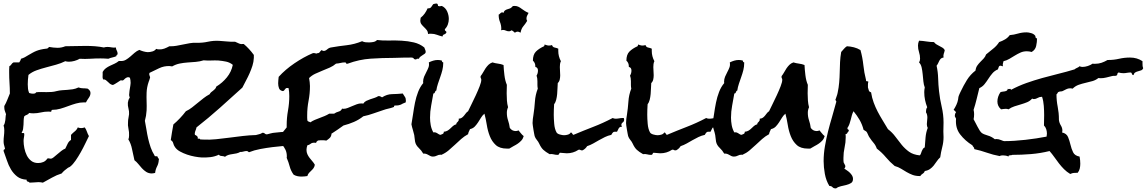

<svg xmlns="http://www.w3.org/2000/svg" viewBox="-30 -923 6444 1079"><path d="M630.9 -621.1V-617.2Q624 -615.2 624 -607.4Q613.3 -602.5 601.6 -600.1Q589.8 -597.7 579.1 -592.8Q568.4 -593.8 557.1 -594.2Q545.9 -594.7 535.2 -594.7Q505.9 -594.7 476.6 -592.8Q447.3 -590.8 418 -592.8Q404.3 -585 388.2 -580.6Q372.1 -576.2 357.4 -576.2Q345.7 -576.2 336.9 -579.1Q313.5 -567.4 285.6 -559.6Q257.8 -551.8 229.5 -544.4Q201.2 -537.1 175.3 -527.8Q149.4 -518.6 129.9 -502Q127.9 -488.3 127 -475.1Q126 -461.9 126 -449.2Q126 -435.5 127.4 -423.8Q128.9 -412.1 133.8 -400.4Q138.7 -398.4 145 -397.5Q151.4 -396.5 156.2 -396.5Q161.1 -396.5 166 -397.9Q170.9 -399.4 172.9 -404.3Q187.5 -406.2 202.1 -405.8Q216.8 -405.3 231.4 -405.3Q246.1 -405.3 260.3 -406.2Q274.4 -407.2 288.1 -411.1Q303.7 -415 318.8 -416Q334 -417 348.6 -418Q363.3 -418.9 378.9 -421.4Q394.5 -423.8 411.1 -431.6Q423.8 -426.8 437 -426.8Q450.2 -426.8 462.9 -424.8Q469.7 -419.9 474.1 -414.1Q478.5 -408.2 478.5 -400.4Q478.5 -386.7 468.8 -373Q459 -359.4 453.1 -347.7H442.4Q418.9 -347.7 397 -341.3Q375 -335 353 -326.7Q331.1 -318.4 309.1 -312Q287.1 -305.7 263.7 -305.7Q259.8 -305.7 259.3 -301.3Q258.8 -296.9 256.8 -294.9Q252 -295.9 242.2 -295.9Q219.7 -295.9 199.2 -291Q178.7 -286.1 157.2 -286.1Q151.4 -286.1 145.5 -286.6Q139.6 -287.1 133.8 -288.1Q128.9 -280.3 121.1 -277.8Q113.3 -275.4 106.4 -269.5Q103.5 -260.7 103 -248Q102.5 -235.4 102.1 -222.2Q101.6 -209 99.6 -197.3Q97.7 -185.5 91.8 -178.7Q92.8 -173.8 99.6 -175.3Q106.4 -176.8 106.4 -168.9Q106.4 -160.2 104.5 -150.4Q102.5 -140.6 102.5 -130.9Q102.5 -112.3 106.9 -90.3Q111.3 -68.4 120.6 -49.8Q129.9 -31.2 145.5 -19Q161.1 -6.8 184.6 -6.8Q200.2 -6.8 213.9 -12.7Q227.5 -18.6 236.3 -32.2L241.2 -33.2Q245.1 -33.2 248.5 -32.2Q252 -31.2 255.9 -31.2Q261.7 -31.2 271 -38.6Q280.3 -45.9 291.5 -55.7Q302.7 -65.4 314.5 -74.7Q326.2 -84 336.9 -87.9Q343.8 -101.6 350.1 -115.2Q356.4 -128.9 369.1 -136.7V-165Q378.9 -175.8 390.1 -184.6Q401.4 -193.4 407.2 -207Q412.1 -205.1 416.5 -204.1Q420.9 -203.1 425.8 -203.1Q430.7 -203.1 436 -204.1Q441.4 -205.1 446.3 -207Q454.1 -196.3 458.5 -183.1Q462.9 -169.9 469.7 -158.2Q460.9 -140.6 449.2 -116.2Q437.5 -91.8 423.8 -67.4Q410.2 -43 395 -21Q379.9 1 365.2 12.7Q362.3 15.6 352.5 19.5Q341.8 27.3 333 34.7Q324.2 42 316.4 51.8Q288.1 60.5 262.2 75.2Q236.3 89.8 210.9 103.5Q199.2 100.6 185.5 100.6Q173.8 100.6 162.1 102.1Q150.4 103.5 136.7 103.5Q132.8 98.6 125.5 97.2Q118.2 95.7 120.1 86.9Q86.9 85 66.4 68.8Q45.9 52.7 31.7 29.3Q17.6 5.9 8.8 -21.5Q0 -48.8 -9.8 -74.2V-77.1Q-9.8 -82 -5.9 -83Q-2 -84 -2 -88.9Q-2 -90.8 -2.9 -91.8Q-5.9 -102.5 -7.8 -110.4Q-9.8 -118.2 -9.8 -128.9Q-9.8 -144.5 -7.8 -159.7Q-5.9 -174.8 -5.9 -190.4Q-5.9 -206.1 -9.8 -217.8Q-5.9 -222.7 -3.4 -231Q-1 -239.3 0 -248Q1 -256.8 1.5 -265.6Q2 -274.4 3.9 -281.2Q0 -292 -2.9 -300.3Q-5.9 -308.6 -5.9 -320.3V-327.1Q3.9 -343.8 10.7 -361.3Q17.6 -378.9 25.4 -397.5V-400.4Q25.4 -428.7 23.4 -457Q21.5 -485.4 21.5 -513.7V-532.2Q21.5 -542 22.5 -550.8Q30.3 -554.7 34.2 -561.5Q38.1 -568.4 45.9 -572.3H78.1L84 -582Q86.9 -586.9 87.9 -592.8Q98.6 -595.7 108.9 -601.1Q119.1 -606.4 127.9 -612.3Q141.6 -620.1 152.8 -626.5Q164.1 -632.8 175.3 -637.2Q186.5 -641.6 199.2 -644.5Q211.9 -647.5 228.5 -649.4Q236.3 -649.4 238.8 -652.3Q241.2 -655.3 246.1 -659.2Q257.8 -657.2 269.5 -655.8Q281.2 -654.3 293 -654.3Q316.4 -654.3 336.9 -663.1Q366.2 -663.1 395 -664.1Q423.8 -665 453.1 -665Q478.5 -665 503.9 -663.1Q529.3 -661.1 553.7 -656.2Q562.5 -659.2 573.2 -659.2Q585 -659.2 597.2 -656.7Q609.4 -654.3 621.1 -656.2Q622.1 -645.5 626.5 -638.2Q630.9 -630.9 630.9 -621.1Z M1833 -169.9Q1831.1 -155.3 1822.8 -147.5Q1814.5 -139.6 1803.7 -132.8Q1798.8 -133.8 1794.4 -134.3Q1790 -134.8 1785.2 -134.8Q1754.9 -135.7 1728 -127Q1701.2 -118.2 1672.9 -114.3Q1663.1 -112.3 1654.8 -112.8Q1646.5 -113.3 1637.7 -111.3Q1606.4 -106.4 1571.3 -103.5Q1536.1 -100.6 1501 -96.2Q1465.8 -91.8 1432.1 -85.4Q1398.4 -79.1 1369.1 -67.4Q1366.2 -69.3 1363.3 -71.8Q1360.4 -74.2 1356.4 -74.2Q1346.7 -74.2 1337.9 -71.3Q1329.1 -68.4 1320.3 -69.3Q1310.5 -63.5 1299.3 -61Q1288.1 -58.6 1276.9 -57.1Q1265.6 -55.7 1254.9 -52.7Q1244.1 -49.8 1234.4 -42Q1226.6 -45.9 1215.3 -46.4Q1204.1 -46.9 1200.2 -53.7Q1177.7 -43 1152.8 -40Q1127.9 -37.1 1102.5 -38.1Q1085.9 -39.1 1064.5 -43Q1043 -46.9 1021.5 -54.2Q1000 -61.5 981.4 -71.8Q962.9 -82 953.1 -96.7Q946.3 -106.4 943.4 -118.2Q940.4 -129.9 929.7 -135.7Q932.6 -158.2 936.5 -179.7Q940.4 -201.2 944.3 -223.6Q963.9 -240.2 981.4 -258.8Q999 -277.3 1014.6 -297.9Q1033.2 -306.6 1049.3 -319.3Q1065.4 -332 1081.5 -345.2Q1097.7 -358.4 1113.8 -371.1Q1129.9 -383.8 1148.4 -393.6Q1151.4 -400.4 1156.7 -404.8Q1162.1 -409.2 1168 -413.6Q1173.8 -418 1178.7 -423.3Q1183.6 -428.7 1185.5 -436.5Q1219.7 -457 1245.1 -488.3Q1270.5 -519.5 1278.3 -558.6Q1261.7 -572.3 1240.7 -576.7Q1219.7 -581.1 1197.3 -583Q1177.7 -584 1156.7 -583Q1135.7 -582 1114.3 -584Q1092.8 -577.1 1069.8 -575.2Q1046.9 -573.2 1024.4 -571.8Q1002 -570.3 980 -565.9Q958 -561.5 937.5 -549.8Q933.6 -549.8 930.2 -550.8Q926.8 -551.8 922.9 -551.8Q891.6 -552.7 864.3 -539.6Q836.9 -526.4 810.5 -513.7Q808.6 -509.8 808.6 -507.8Q808.6 -502 811 -496.6Q813.5 -491.2 813.5 -485.4Q812.5 -484.4 812.5 -483.4Q812.5 -482.4 811.5 -481.4Q810.5 -476.6 809.1 -472.7Q807.6 -468.8 805.7 -463.9Q794.9 -432.6 793.9 -402.3Q793 -377 793.9 -352.5Q794.9 -328.1 793.9 -302.7Q792 -271.5 784.2 -244.1Q789.1 -220.7 793 -194.8Q796.9 -168.9 802.7 -143.6Q808.6 -118.2 816.9 -94.2Q825.2 -70.3 838.9 -48.8Q837.9 -46.9 839.8 -45.9Q841.8 -44.9 843.8 -44.9H851.6Q856.4 -44.9 855.5 -41Q857.4 -38.1 858.4 -35.6Q859.4 -33.2 862.3 -31.2Q864.3 -28.3 862.3 -23.4Q861.3 -3.9 852.5 12.7Q843.8 29.3 841.8 48.8Q830.1 51.8 820.3 51.8Q803.7 50.8 791 42.5Q778.3 34.2 767.6 22.5Q756.8 10.7 747.1 -1.5Q737.3 -13.7 725.6 -22.5Q718.8 -49.8 712.4 -83Q706.1 -116.2 691.4 -139.6Q695.3 -148.4 695.3 -161.1Q696.3 -180.7 691.9 -199.7Q687.5 -218.8 689.5 -238.3Q689.5 -249 691.9 -259.8Q694.3 -270.5 695.3 -281.2Q696.3 -297.9 691.9 -313.5Q687.5 -329.1 688.5 -345.7Q689.5 -353.5 691.9 -360.8Q694.3 -368.2 699.2 -374Q694.3 -385.7 696.3 -396.5Q697.3 -413.1 700.2 -427.7Q703.1 -442.4 704.1 -457Q704.1 -464.8 703.1 -472.2Q702.1 -479.5 700.2 -486.3L691.4 -489.3Q685.5 -489.3 680.2 -486.3Q674.8 -483.4 670.9 -479.5Q667 -475.6 664.1 -473.1Q661.1 -470.7 658.2 -470.7Q656.2 -470.7 653.8 -471.2Q651.4 -471.7 649.4 -471.7Q647.5 -471.7 642.1 -467.8Q636.7 -463.9 629.4 -459.5Q622.1 -455.1 615.2 -450.7Q608.4 -446.3 604.5 -445.3Q593.8 -447.3 587.4 -452.6Q581.1 -458 575.7 -463.4Q570.3 -468.8 564.5 -473.1Q558.6 -477.5 549.8 -476.6Q546.9 -482.4 546.4 -489.3Q545.9 -496.1 546.9 -502.9V-518.6Q553.7 -531.2 564.9 -539.6Q576.2 -547.9 588.9 -553.7L614.3 -565.4Q627 -571.3 637.7 -580.1H646.5Q664.1 -579.1 677.2 -586.9Q690.4 -594.7 702.1 -605Q713.9 -615.2 726.1 -626Q738.3 -636.7 752.9 -642.6Q763.7 -637.7 775.4 -634.3Q787.1 -630.9 799.8 -629.9Q812.5 -629.9 826.2 -633.8Q839.8 -637.7 847.7 -648.4Q852.5 -646.5 856 -646Q859.4 -645.5 864.3 -645.5Q878.9 -644.5 893.6 -649.9Q908.2 -655.3 921.9 -663.1Q941.4 -662.1 960.4 -665.5Q979.5 -668.9 998.5 -672.9Q1017.6 -676.8 1036.6 -680.2Q1055.7 -683.6 1075.2 -682.6Q1107.4 -681.6 1138.7 -688.5Q1169.9 -695.3 1202.1 -693.4Q1224.6 -692.4 1246.6 -689.9Q1268.6 -687.5 1291 -688.5Q1303.7 -682.6 1314 -678.2Q1324.2 -673.8 1339.8 -675.8Q1371.1 -649.4 1396.5 -614.3V-597.7Q1395.5 -575.2 1388.7 -553.7Q1381.8 -532.2 1372.6 -511.2Q1363.3 -490.2 1352.5 -470.2Q1341.8 -450.2 1332 -430.7Q1268.6 -373 1205.1 -316.4Q1141.6 -259.8 1074.2 -207Q1072.3 -197.3 1068.8 -189.5Q1065.4 -181.6 1064.5 -172.9Q1064.5 -168 1065.4 -165Q1072.3 -163.1 1077.6 -157.7Q1083 -152.3 1081.1 -143.6H1089.8Q1094.7 -143.6 1094.7 -139.6L1110.4 -138.7Q1147.5 -136.7 1184.6 -140.6Q1221.7 -144.5 1259.3 -149.4Q1296.9 -154.3 1334 -158.7Q1371.1 -163.1 1408.2 -164.1Q1417 -167 1426.8 -168.9Q1436.5 -170.9 1444.3 -176.8H1447.3Q1454.1 -176.8 1457.5 -172.9Q1460.9 -168.9 1467.8 -168Q1472.7 -168 1478 -169.9Q1483.4 -171.9 1489.3 -172.9Q1502.9 -176.8 1518.1 -177.7Q1533.2 -178.7 1547.9 -180.7Q1604.5 -185.5 1660.2 -187Q1715.8 -188.5 1771.5 -201.2Q1776.4 -194.3 1785.2 -191.9Q1793.9 -189.5 1803.7 -187Q1813.5 -184.6 1821.8 -181.6Q1830.1 -178.7 1833 -169.9Z M2362.3 -630.9Q2362.3 -625 2356.9 -621.1Q2351.6 -617.2 2345.2 -613.3Q2338.9 -609.4 2332.5 -604.5Q2326.2 -599.6 2324.2 -592.8H2315.4Q2309.6 -592.8 2309.6 -588.9H2306.6Q2297.9 -588.9 2294.9 -594.2Q2292 -599.6 2282.2 -599.6Q2257.8 -599.6 2233.9 -599.1Q2210 -598.6 2185.5 -597.7Q2118.2 -597.7 2053.2 -593.3Q1988.3 -588.9 1924.8 -565.4Q1922.9 -564.5 1919.9 -564.5Q1915 -564.5 1914.6 -568.4Q1914.1 -572.3 1909.2 -572.3Q1895.5 -572.3 1883.8 -569.3Q1872.1 -566.4 1858.4 -565.4Q1842.8 -551.8 1822.8 -543Q1802.7 -534.2 1781.7 -525.9Q1760.7 -517.6 1741.2 -508.3Q1721.7 -499 1707 -484.4Q1709 -472.7 1710.4 -461.4Q1711.9 -450.2 1711.9 -439.5Q1711.9 -397.5 1704.1 -356.9Q1696.3 -316.4 1696.3 -275.4V-260.7Q1696.3 -253.9 1697.3 -246.1Q1699.2 -241.2 1704.6 -239.7Q1710 -238.3 1713.9 -235.4Q1726.6 -244.1 1739.7 -249.5Q1752.9 -254.9 1767.1 -260.3Q1781.2 -265.6 1794.4 -271Q1807.6 -276.4 1820.3 -284.2H1847.7Q1858.4 -292 1873 -295.9Q1887.7 -299.8 1892.6 -313.5Q1894.5 -311.5 1896.5 -311.5H1900.4Q1912.1 -311.5 1924.3 -316.4Q1936.5 -321.3 1949.2 -326.7Q1961.9 -332 1974.6 -336.9Q1987.3 -341.8 2001 -341.8Q2003.9 -341.8 2006.3 -341.3Q2008.8 -340.8 2011.7 -340.8Q2017.6 -350.6 2028.3 -356Q2039.1 -361.3 2050.8 -365.2Q2062.5 -369.1 2074.7 -373Q2086.9 -377 2095.7 -382.8H2099.6Q2105.5 -382.8 2108.9 -380.4Q2112.3 -377.9 2117.2 -376Q2144.5 -393.6 2173.3 -394Q2202.1 -394.5 2233.4 -397.5Q2240.2 -385.7 2245.6 -378.4Q2251 -371.1 2251 -357.4Q2251 -350.6 2250 -347.7Q2239.3 -343.8 2233.4 -340.8L2222.7 -335Q2217.8 -333 2210.9 -331.5Q2204.1 -330.1 2191.4 -330.1Q2183.6 -330.1 2184.6 -325.7Q2185.5 -321.3 2179.7 -320.3Q2166 -315.4 2152.3 -312.5Q2138.7 -309.6 2125 -304.7Q2096.7 -295.9 2068.8 -285.6Q2041 -275.4 2011.7 -269.5Q1987.3 -250 1959 -237.8Q1930.7 -225.6 1900.4 -217.8Q1868.2 -194.3 1836.9 -174.3Q1805.7 -154.3 1766.6 -140.6Q1761.7 -135.7 1754.9 -131.8Q1748 -127.9 1746.1 -120.1Q1744.1 -120.1 1741.7 -120.6Q1739.3 -121.1 1736.3 -121.1Q1722.7 -121.1 1715.3 -114.7Q1708 -108.4 1697.3 -106.4Q1692.4 -91.8 1692.4 -81.1Q1692.4 -67.4 1697.3 -56.6Q1702.1 -45.9 1709.5 -36.1Q1716.8 -26.4 1725.1 -17.1Q1733.4 -7.8 1739.3 2.9Q1737.3 14.6 1731.9 22Q1726.6 29.3 1719.7 35.6Q1712.9 42 1706.5 48.8Q1700.2 55.7 1697.3 66.4Q1679.7 69.3 1663.1 69.3Q1652.3 69.3 1641.1 66.9Q1629.9 64.5 1620.1 58.6Q1604.5 37.1 1598.1 12.7Q1591.8 -11.7 1581.1 -36.1L1582 -43Q1582 -64.5 1574.7 -80.6Q1567.4 -96.7 1552.7 -113.3Q1553.7 -115.2 1553.7 -120.1Q1553.7 -132.8 1545.9 -143.6Q1547.9 -166 1558.1 -178.7Q1568.4 -191.4 1581.1 -207V-218.8Q1581.1 -260.7 1588.4 -301.3Q1595.7 -341.8 1595.7 -382.8Q1595.7 -408.2 1591.8 -427.7Q1588.9 -428.7 1584 -428.7Q1579.1 -428.7 1576.2 -426.3Q1573.2 -423.8 1571.3 -420.9Q1569.3 -418 1566.9 -415Q1564.5 -412.1 1559.6 -411.1Q1543 -414.1 1538.1 -426.8Q1533.2 -439.5 1533.2 -455.1Q1533.2 -463.9 1534.2 -472.7Q1535.2 -481.4 1536.1 -491.2Q1573.2 -532.2 1625 -567.4Q1676.8 -602.5 1727.5 -624Q1730.5 -625 1734.4 -625Q1738.3 -625 1741.2 -623.5Q1744.1 -622.1 1748 -622.1Q1751 -622.1 1752.9 -624Q1762.7 -624 1766.6 -629.9Q1770.5 -635.7 1777.3 -641.6Q1784.2 -636.7 1789.1 -636.7Q1798.8 -636.7 1808.6 -645.5Q1818.4 -654.3 1830.1 -656.2Q1875 -664.1 1918.5 -668.9Q1961.9 -673.8 2004.9 -691.4Q2014.6 -686.5 2024.4 -685.5Q2034.2 -684.6 2043.9 -684.6Q2054.7 -684.6 2067.9 -687Q2081.1 -689.5 2088.9 -698.2Q2120.1 -694.3 2155.8 -695.3Q2191.4 -696.3 2227.1 -694.3Q2262.7 -692.4 2295.9 -684.6Q2329.1 -676.8 2354.5 -656.2Q2356.4 -649.4 2359.4 -643.6Q2362.3 -637.7 2362.3 -630.9Z M2913.1 -158.2Q2909.2 -143.6 2900.4 -133.8Q2891.6 -124 2880.4 -116.2Q2869.1 -108.4 2856.4 -102.1Q2843.8 -95.7 2832 -87.9H2819.3Q2778.3 -87.9 2756.3 -107.9Q2734.4 -127.9 2722.7 -157.7Q2710.9 -187.5 2705.6 -221.7Q2700.2 -255.9 2692.4 -284.2Q2680.7 -274.4 2672.9 -261.2Q2665 -248 2656.7 -235.4Q2648.4 -222.7 2638.2 -211.9Q2627.9 -201.2 2611.3 -197.3Q2608.4 -190.4 2605 -183.6Q2601.6 -176.8 2600.6 -168.9Q2579.1 -157.2 2561.5 -141.6Q2543.9 -126 2526.4 -109.4Q2508.8 -92.8 2490.7 -77.6Q2472.7 -62.5 2450.2 -52.7Q2449.2 -53.7 2446.3 -53.7Q2434.6 -53.7 2424.8 -48.3Q2415 -43 2403.3 -43Q2395.5 -43 2389.2 -45.9Q2382.8 -48.8 2376.5 -52.7Q2370.1 -56.6 2363.3 -58.6Q2356.4 -60.5 2348.6 -59.6Q2338.9 -77.1 2322.8 -92.3Q2306.6 -107.4 2302.7 -127Q2300.8 -135.7 2300.3 -145Q2299.8 -154.3 2297.9 -164.1Q2294.9 -178.7 2290 -193.8Q2285.2 -209 2282.2 -224.6Q2287.1 -251 2291.5 -282.7Q2295.9 -314.5 2302.2 -346.2Q2308.6 -377.9 2319.8 -406.7Q2331.1 -435.5 2348.6 -456.1L2347.7 -462.9Q2347.7 -478.5 2353.5 -492.2Q2359.4 -505.9 2366.2 -518.6Q2373 -531.2 2377.9 -543.9Q2382.8 -556.6 2379.9 -572.3Q2391.6 -578.1 2404.3 -582Q2417 -585.9 2430.7 -585.9Q2443.4 -585.9 2454.1 -582Q2452.1 -574.2 2460.9 -572.3V-569.3Q2460.9 -548.8 2456.1 -529.3Q2451.2 -509.8 2444.3 -490.7Q2437.5 -471.7 2431.2 -452.6Q2424.8 -433.6 2421.9 -414.1Q2418 -413.1 2416.5 -410.2Q2415 -407.2 2414.1 -404.3Q2413.1 -401.4 2411.1 -399.4Q2409.2 -397.5 2405.3 -397.5Q2399.4 -363.3 2393.1 -329.6Q2386.7 -295.9 2386.7 -261.7Q2386.7 -241.2 2390.6 -219.7Q2394.5 -198.2 2405.3 -178.7L2409.2 -179.7Q2419.9 -179.7 2426.3 -174.8Q2432.6 -169.9 2443.4 -165Q2451.2 -167 2458 -170.4Q2464.8 -173.8 2463.9 -182.6Q2476.6 -183.6 2485.4 -189Q2494.1 -194.3 2501 -201.2L2515.6 -214.8Q2523.4 -221.7 2534.2 -224.6Q2534.2 -230.5 2537.1 -233.4L2543 -239.3Q2545.9 -242.2 2547.4 -245.6Q2548.8 -249 2547.9 -255.9Q2559.6 -256.8 2565.9 -261.7Q2572.3 -266.6 2577.6 -272.9Q2583 -279.3 2587.9 -286.1Q2592.8 -293 2600.6 -297.9Q2607.4 -312.5 2619.6 -336.9Q2631.8 -361.3 2644 -387.7Q2656.2 -414.1 2665.5 -438Q2674.8 -461.9 2674.8 -474.6Q2674.8 -479.5 2672.4 -483.4Q2669.9 -487.3 2670.9 -492.2V-495.1Q2678.7 -504.9 2685.1 -516.6Q2691.4 -528.3 2698.7 -539.1Q2706.1 -549.8 2714.8 -558.6Q2723.6 -567.4 2737.3 -572.3Q2752.9 -567.4 2769 -565.4Q2785.2 -563.5 2799.8 -557.6Q2800.8 -533.2 2804.7 -501Q2808.6 -468.8 2818.4 -446.3Q2818.4 -433.6 2817.9 -421.9Q2817.4 -410.2 2817.4 -398.4Q2817.4 -378.9 2818.8 -358.4Q2820.3 -337.9 2825.2 -320.3Q2818.4 -305.7 2818.4 -289.1Q2818.4 -266.6 2825.2 -246.6Q2832 -226.6 2835 -204.1Q2847.7 -186.5 2868.2 -186.5Q2873 -186.5 2876.5 -187.5Q2879.9 -188.5 2883.8 -190.4Q2891.6 -181.6 2897.9 -173.3Q2904.3 -165 2913.1 -158.2ZM2492.2 -816.4Q2492.2 -800.8 2486.8 -785.6Q2481.4 -770.5 2470.7 -759.8Q2470.7 -758.8 2470.2 -757.8Q2469.7 -756.8 2469.7 -755.9Q2469.7 -751 2474.6 -748.5Q2479.5 -746.1 2478.5 -741.2V-739.3Q2473.6 -731.4 2465.8 -729.5Q2458 -727.5 2457 -717.8Q2440.4 -721.7 2425.3 -727.5Q2410.2 -733.4 2392.6 -733.4H2384.8Q2380.9 -733.4 2376 -731.4Q2375 -745.1 2368.2 -753.9Q2361.3 -762.7 2353 -770.5Q2344.7 -778.3 2338.4 -786.6Q2332 -794.9 2332 -807.6Q2332 -813.5 2334 -823.2Q2347.7 -834 2356.9 -847.2Q2366.2 -860.4 2373 -876H2376Q2388.7 -876 2393.6 -883.8Q2398.4 -891.6 2404.3 -899.4Q2409.2 -900.4 2413.1 -901.9Q2417 -903.3 2421.9 -903.3Q2427.7 -903.3 2429.7 -898.9Q2431.6 -894.5 2431.6 -889.6Q2437.5 -887.7 2440.4 -887.7Q2443.4 -887.7 2446.8 -888.7Q2450.2 -889.6 2453.1 -889.6Q2473.6 -879.9 2482.9 -858.9Q2492.2 -837.9 2492.2 -816.4ZM2940.4 -850.6Q2936.5 -842.8 2932.6 -835.4Q2928.7 -828.1 2928.7 -819.3Q2928.7 -810.5 2932.6 -805.7Q2921.9 -788.1 2910.6 -774.9Q2899.4 -761.7 2895.5 -739.3Q2890.6 -741.2 2887.2 -743.2Q2883.8 -745.1 2878.9 -745.1Q2874 -745.1 2870.6 -743.2Q2867.2 -741.2 2863.3 -739.3Q2859.4 -743.2 2855 -746.6Q2850.6 -750 2845.7 -752.9Q2841.8 -751 2838.4 -749Q2835 -747.1 2830.1 -747.1Q2821.3 -747.1 2813 -751Q2804.7 -754.9 2795.9 -754.9Q2793.9 -754.9 2786.1 -752.9Q2786.1 -754.9 2786.6 -757.3Q2787.1 -759.8 2787.1 -761.7Q2787.1 -781.2 2779.8 -799.3Q2772.5 -817.4 2772.5 -837.9V-840.8Q2777.3 -842.8 2781.7 -848.1Q2786.1 -853.5 2792 -853.5Q2796.9 -853.5 2799.8 -850.6Q2801.8 -859.4 2806.6 -863.3Q2811.5 -867.2 2817.4 -869.6Q2823.2 -872.1 2829.6 -873.5Q2835.9 -875 2841.8 -878.9Q2845.7 -881.8 2847.2 -883.8Q2848.6 -885.7 2850.1 -887.2Q2851.6 -888.7 2854 -889.2Q2856.4 -889.6 2863.3 -889.6Q2874 -889.6 2883.8 -884.8Q2893.6 -879.9 2902.3 -873L2920.9 -860.4Q2930.7 -854.5 2940.4 -850.6Z M3477.5 -251Q3477.5 -240.2 3469.7 -234.9Q3461.9 -229.5 3461.9 -220.7Q3461.9 -216.8 3465.8 -210.9Q3452.1 -210.9 3447.3 -202.1Q3442.4 -193.4 3437.5 -182.6H3424.8Q3419.9 -182.6 3417 -180.7Q3414.1 -178.7 3411.6 -175.3Q3409.2 -171.9 3405.3 -165Q3386.7 -161.1 3369.6 -152.8Q3352.5 -144.5 3336.4 -135.3Q3320.3 -126 3303.7 -116.7Q3287.1 -107.4 3269.5 -101.6Q3260.7 -86.9 3244.1 -78.1H3241.2Q3236.3 -77.1 3232.9 -79.6Q3229.5 -82 3224.6 -82Q3221.7 -82 3220.7 -81.1Q3191.4 -61.5 3155.3 -61.5Q3145.5 -61.5 3136.7 -63Q3127.9 -64.5 3118.2 -64.5Q3115.2 -64.5 3114.3 -62.5L3112.3 -58.6Q3111.3 -56.6 3109.9 -54.7Q3108.4 -52.7 3102.5 -52.7Q3091.8 -52.7 3081.1 -55.7Q3070.3 -58.6 3058.6 -56.6Q3036.1 -69.3 3023.4 -81.1Q3010.7 -92.8 3000 -116.2Q2995.1 -127 2986.8 -136.7Q2978.5 -146.5 2974.6 -158.2Q2973.6 -162.1 2971.7 -172.4Q2969.7 -182.6 2967.8 -194.3Q2965.8 -206.1 2964.4 -216.8Q2962.9 -227.5 2962.9 -231.4Q2962.9 -243.2 2964.4 -254.4Q2965.8 -265.6 2967.8 -277.3Q2973.6 -314.5 2976.1 -352.1Q2978.5 -389.6 2992.2 -424.8Q2990.2 -435.5 2990.2 -445.3V-466.8Q2990.2 -485.4 2985.4 -498Q2993.2 -510.7 2993.2 -526.4Q2993.2 -543.9 2978.5 -546.9V-549.8Q2978.5 -570.3 2964.8 -582Q2964.8 -616.2 2981.9 -633.3Q2999 -650.4 3027.3 -663.1Q3031.2 -668.9 3030.3 -672.9Q3037.1 -670.9 3043 -668.9Q3048.8 -667 3054.7 -667Q3064.5 -667 3072.3 -669.9Q3075.2 -658.2 3087.4 -655.8Q3099.6 -653.3 3107.4 -649.4V-636.7Q3107.4 -606.4 3122.1 -579.1Q3118.2 -571.3 3117.2 -562.5Q3116.2 -553.7 3116.2 -545.9Q3116.2 -534.2 3117.2 -522.5Q3118.2 -510.7 3118.2 -500Q3118.2 -488.3 3115.7 -476.6Q3113.3 -464.8 3104.5 -456.1Q3103.5 -443.4 3103 -427.2Q3102.5 -411.1 3101.1 -394.5Q3099.6 -377.9 3095.7 -362.3Q3091.8 -346.7 3084 -336.9Q3083 -322.3 3082.5 -307.1Q3082 -292 3082 -278.3Q3082 -256.8 3084.5 -227.5Q3086.9 -198.2 3097.7 -178.7Q3102.5 -170.9 3116.7 -167Q3130.9 -163.1 3139.6 -163.1Q3150.4 -163.1 3161.6 -166.5Q3172.9 -169.9 3177.7 -178.7Q3183.6 -177.7 3185.5 -172.9Q3187.5 -168 3192.4 -165Q3248 -188.5 3303.7 -210Q3359.4 -231.4 3413.1 -259.8Q3420.9 -255.9 3429.7 -255.9Q3439.5 -255.9 3449.2 -257.8Q3459 -259.8 3468.8 -259.8H3475.6Q3477.5 -253.9 3477.5 -251Z M4002.9 -251Q4002.9 -240.2 3995.1 -234.9Q3987.3 -229.5 3987.3 -220.7Q3987.3 -216.8 3991.2 -210.9Q3977.5 -210.9 3972.7 -202.1Q3967.8 -193.4 3962.9 -182.6H3950.2Q3945.3 -182.6 3942.4 -180.7Q3939.5 -178.7 3937 -175.3Q3934.6 -171.9 3930.7 -165Q3912.1 -161.1 3895 -152.8Q3877.9 -144.5 3861.8 -135.3Q3845.7 -126 3829.1 -116.7Q3812.5 -107.4 3794.9 -101.6Q3786.1 -86.9 3769.5 -78.1H3766.6Q3761.7 -77.1 3758.3 -79.6Q3754.9 -82 3750 -82Q3747.1 -82 3746.1 -81.1Q3716.8 -61.5 3680.7 -61.5Q3670.9 -61.5 3662.1 -63Q3653.3 -64.5 3643.6 -64.5Q3640.6 -64.5 3639.6 -62.5L3637.7 -58.6Q3636.7 -56.6 3635.3 -54.7Q3633.8 -52.7 3627.9 -52.7Q3617.2 -52.7 3606.4 -55.7Q3595.7 -58.6 3584 -56.6Q3561.5 -69.3 3548.8 -81.1Q3536.1 -92.8 3525.4 -116.2Q3520.5 -127 3512.2 -136.7Q3503.9 -146.5 3500 -158.2Q3499 -162.1 3497.1 -172.4Q3495.1 -182.6 3493.2 -194.3Q3491.2 -206.1 3489.7 -216.8Q3488.3 -227.5 3488.3 -231.4Q3488.3 -243.2 3489.7 -254.4Q3491.2 -265.6 3493.2 -277.3Q3499 -314.5 3501.5 -352.1Q3503.9 -389.6 3517.6 -424.8Q3515.6 -435.5 3515.6 -445.3V-466.8Q3515.6 -485.4 3510.7 -498Q3518.6 -510.7 3518.6 -526.4Q3518.6 -543.9 3503.9 -546.9V-549.8Q3503.9 -570.3 3490.2 -582Q3490.2 -616.2 3507.3 -633.3Q3524.4 -650.4 3552.7 -663.1Q3556.6 -668.9 3555.7 -672.9Q3562.5 -670.9 3568.4 -668.9Q3574.2 -667 3580.1 -667Q3589.8 -667 3597.7 -669.9Q3600.6 -658.2 3612.8 -655.8Q3625 -653.3 3632.8 -649.4V-636.7Q3632.8 -606.4 3647.5 -579.1Q3643.6 -571.3 3642.6 -562.5Q3641.6 -553.7 3641.6 -545.9Q3641.6 -534.2 3642.6 -522.5Q3643.6 -510.7 3643.6 -500Q3643.6 -488.3 3641.1 -476.6Q3638.7 -464.8 3629.9 -456.1Q3628.9 -443.4 3628.4 -427.2Q3627.9 -411.1 3626.5 -394.5Q3625 -377.9 3621.1 -362.3Q3617.2 -346.7 3609.4 -336.9Q3608.4 -322.3 3607.9 -307.1Q3607.4 -292 3607.4 -278.3Q3607.4 -256.8 3609.9 -227.5Q3612.3 -198.2 3623 -178.7Q3627.9 -170.9 3642.1 -167Q3656.2 -163.1 3665 -163.1Q3675.8 -163.1 3687 -166.5Q3698.2 -169.9 3703.1 -178.7Q3709 -177.7 3710.9 -172.9Q3712.9 -168 3717.8 -165Q3773.4 -188.5 3829.1 -210Q3884.8 -231.4 3938.5 -259.8Q3946.3 -255.9 3955.1 -255.9Q3964.8 -255.9 3974.6 -257.8Q3984.4 -259.8 3994.1 -259.8H4001Q4002.9 -253.9 4002.9 -251Z M4604.5 -158.2Q4600.6 -143.6 4591.8 -133.8Q4583 -124 4571.8 -116.2Q4560.5 -108.4 4547.9 -102.1Q4535.2 -95.7 4523.4 -87.9H4510.7Q4469.7 -87.9 4447.8 -107.9Q4425.8 -127.9 4414.1 -157.7Q4402.3 -187.5 4397 -221.7Q4391.6 -255.9 4383.8 -284.2Q4372.1 -274.4 4364.3 -261.2Q4356.4 -248 4348.1 -235.4Q4339.8 -222.7 4329.6 -211.9Q4319.3 -201.2 4302.7 -197.3Q4299.8 -190.4 4296.4 -183.6Q4293 -176.8 4292 -168.9Q4270.5 -157.2 4252.9 -141.6Q4235.4 -126 4217.8 -109.4Q4200.2 -92.8 4182.1 -77.6Q4164.1 -62.5 4141.6 -52.7Q4140.6 -53.7 4137.7 -53.7Q4126 -53.7 4116.2 -48.3Q4106.4 -43 4094.7 -43Q4086.9 -43 4080.6 -45.9Q4074.2 -48.8 4067.9 -52.7Q4061.5 -56.6 4054.7 -58.6Q4047.9 -60.5 4040 -59.6Q4030.3 -77.1 4014.2 -92.3Q3998 -107.4 3994.1 -127Q3992.2 -135.7 3991.7 -145Q3991.2 -154.3 3989.3 -164.1Q3986.3 -178.7 3981.4 -193.8Q3976.6 -209 3973.6 -224.6Q3978.5 -251 3982.9 -282.7Q3987.3 -314.5 3993.7 -346.2Q4000 -377.9 4011.2 -406.7Q4022.5 -435.5 4040 -456.1L4039.1 -462.9Q4039.1 -478.5 4044.9 -492.2Q4050.8 -505.9 4057.6 -518.6Q4064.5 -531.2 4069.3 -543.9Q4074.2 -556.6 4071.3 -572.3Q4083 -578.1 4095.7 -582Q4108.4 -585.9 4122.1 -585.9Q4134.8 -585.9 4145.5 -582Q4143.6 -574.2 4152.3 -572.3V-569.3Q4152.3 -548.8 4147.5 -529.3Q4142.6 -509.8 4135.7 -490.7Q4128.9 -471.7 4122.6 -452.6Q4116.2 -433.6 4113.3 -414.1Q4109.4 -413.1 4107.9 -410.2Q4106.4 -407.2 4105.5 -404.3Q4104.5 -401.4 4102.5 -399.4Q4100.6 -397.5 4096.7 -397.5Q4090.8 -363.3 4084.5 -329.6Q4078.1 -295.9 4078.1 -261.7Q4078.1 -241.2 4082 -219.7Q4085.9 -198.2 4096.7 -178.7L4100.6 -179.7Q4111.3 -179.7 4117.7 -174.8Q4124 -169.9 4134.8 -165Q4142.6 -167 4149.4 -170.4Q4156.2 -173.8 4155.3 -182.6Q4168 -183.6 4176.8 -189Q4185.5 -194.3 4192.4 -201.2L4207 -214.8Q4214.8 -221.7 4225.6 -224.6Q4225.6 -230.5 4228.5 -233.4L4234.4 -239.3Q4237.3 -242.2 4238.8 -245.6Q4240.2 -249 4239.3 -255.9Q4251 -256.8 4257.3 -261.7Q4263.7 -266.6 4269 -272.9Q4274.4 -279.3 4279.3 -286.1Q4284.2 -293 4292 -297.9Q4298.8 -312.5 4311 -336.9Q4323.2 -361.3 4335.4 -387.7Q4347.7 -414.1 4356.9 -438Q4366.2 -461.9 4366.2 -474.6Q4366.2 -479.5 4363.8 -483.4Q4361.3 -487.3 4362.3 -492.2V-495.1Q4370.1 -504.9 4376.5 -516.6Q4382.8 -528.3 4390.1 -539.1Q4397.5 -549.8 4406.2 -558.6Q4415 -567.4 4428.7 -572.3Q4444.3 -567.4 4460.4 -565.4Q4476.6 -563.5 4491.2 -557.6Q4492.2 -533.2 4496.1 -501Q4500 -468.8 4509.8 -446.3Q4509.8 -433.6 4509.3 -421.9Q4508.8 -410.2 4508.8 -398.4Q4508.8 -378.9 4510.3 -358.4Q4511.7 -337.9 4516.6 -320.3Q4509.8 -305.7 4509.8 -289.1Q4509.8 -266.6 4516.6 -246.6Q4523.4 -226.6 4526.4 -204.1Q4539.1 -186.5 4559.6 -186.5Q4564.5 -186.5 4567.9 -187.5Q4571.3 -188.5 4575.2 -190.4Q4583 -181.6 4589.4 -173.3Q4595.7 -165 4604.5 -158.2Z M5279.3 -641.6Q5277.3 -629.9 5273.9 -621.6Q5270.5 -613.3 5272.5 -599.6Q5262.7 -598.6 5257.3 -593.3Q5252 -587.9 5248.5 -581.1Q5245.1 -574.2 5241.7 -566.9Q5238.3 -559.6 5233.4 -553.7Q5241.2 -518.6 5242.2 -482.4Q5243.2 -446.3 5247.1 -411.1Q5252 -366.2 5262.2 -322.8Q5272.5 -279.3 5272.5 -234.4Q5272.5 -220.7 5272 -209Q5271.5 -197.3 5271.5 -184.6Q5271.5 -176.8 5272 -168.5Q5272.5 -160.2 5272.5 -152.3Q5272.5 -124 5265.1 -95.7Q5257.8 -67.4 5253.9 -39.1Q5242.2 -28.3 5233.9 -15.6Q5225.6 -2.9 5216.8 7.8Q5208 18.6 5196.3 26.9Q5184.6 35.2 5167 38.1Q5164.1 47.9 5155.8 52.7Q5147.5 57.6 5141.6 66.4H5139.6Q5115.2 66.4 5097.7 59.6Q5080.1 52.7 5064.9 43.9Q5049.8 35.2 5034.2 25.4Q5018.6 15.6 4998 9.8Q4970.7 -12.7 4948.2 -39.6Q4925.8 -66.4 4897.5 -87.9Q4890.6 -107.4 4879.4 -120.1Q4868.2 -132.8 4857.4 -149.4Q4852.5 -156.2 4850.1 -162.1Q4847.7 -168 4843.8 -175.8Q4840.8 -183.6 4834.5 -186.5Q4828.1 -189.5 4823.2 -193.4Q4815.4 -223.6 4800.8 -249Q4786.1 -274.4 4766.6 -297.9Q4760.7 -287.1 4757.3 -274.9Q4753.9 -262.7 4751 -250.5Q4748 -238.3 4743.7 -226.1Q4739.3 -213.9 4732.4 -204.1V-201.2Q4732.4 -196.3 4736.3 -195.3Q4740.2 -194.3 4740.2 -189.5Q4740.2 -188.5 4739.7 -187.5Q4739.3 -186.5 4739.3 -185.5Q4734.4 -181.6 4731.9 -175.8Q4729.5 -169.9 4721.7 -168.9Q4722.7 -164.1 4722.7 -159.2V-150.4Q4722.7 -122.1 4716.3 -93.8Q4710 -65.4 4710 -36.1V-23.4Q4710 -16.6 4710.9 -10.7Q4712.9 -4.9 4716.8 1Q4720.7 6.8 4720.7 11.7Q4720.7 18.6 4714.8 24.4Q4721.7 29.3 4730.5 35.2Q4739.3 41 4746.6 48.3Q4753.9 55.7 4758.8 64Q4763.7 72.3 4763.7 82Q4763.7 98.6 4752.9 105.5Q4742.2 112.3 4727.1 116.2Q4711.9 120.1 4695.8 123.5Q4679.7 127 4668.9 135.7H4666Q4654.3 135.7 4648.4 128.9Q4642.6 122.1 4630.9 122.1Q4612.3 91.8 4605.5 54.2Q4598.6 16.6 4598.6 -17.6Q4598.6 -59.6 4606 -101.6Q4613.3 -143.6 4623.5 -184.6Q4633.8 -225.6 4646 -266.1Q4658.2 -306.6 4668.9 -347.7L4669.9 -350.6Q4669.9 -355.5 4667.5 -357.4Q4665 -359.4 4665 -363.3Q4665 -365.2 4666 -365.2Q4668.9 -375 4672.4 -383.8Q4675.8 -392.6 4677.7 -403.3Q4683.6 -430.7 4686 -459.5Q4688.5 -488.3 4689 -516.6Q4689.5 -544.9 4690.9 -573.7Q4692.4 -602.5 4697.3 -630.9Q4705.1 -638.7 4711.9 -647.5Q4718.8 -656.2 4729.5 -663.1Q4749 -662.1 4768.6 -657.2Q4788.1 -652.3 4805.7 -641.6Q4817.4 -599.6 4821.8 -557.6Q4826.2 -515.6 4836.9 -473.6V-470.7Q4836.9 -465.8 4842.3 -466.3Q4847.7 -466.8 4850.6 -462.9Q4848.6 -460 4848.1 -456.1Q4847.7 -452.1 4847.7 -448.2V-431.6Q4849.6 -423.8 4852.5 -415Q4855.5 -406.2 4865.2 -404.3Q4870.1 -373 4879.9 -346.7Q4889.6 -320.3 4902.3 -295.9Q4915 -271.5 4929.7 -247.6Q4944.3 -223.6 4960 -197.3Q4984.4 -178.7 5002 -154.8Q5019.5 -130.9 5037.6 -108.9Q5055.7 -86.9 5078.6 -70.3Q5101.6 -53.7 5138.7 -49.8Q5143.6 -53.7 5145.5 -60.5L5150.4 -74.2Q5153.3 -81.1 5156.7 -86.4Q5160.2 -91.8 5167 -94.7Q5168.9 -122.1 5171.4 -150.4Q5173.8 -178.7 5183.6 -204.1Q5178.7 -212.9 5178.7 -225.6Q5178.7 -235.4 5180.2 -244.1Q5181.6 -252.9 5181.6 -261.7Q5181.6 -280.3 5173.8 -292Q5173.8 -298.8 5174.8 -306.2Q5175.8 -313.5 5180.7 -320.3Q5172.9 -339.8 5168.5 -361.3Q5164.1 -382.8 5164.1 -405.3Q5164.1 -418 5167 -431.6Q5161.1 -446.3 5159.2 -465.8L5155.3 -505.9Q5153.3 -526.4 5149.4 -543.9Q5145.5 -561.5 5134.8 -572.3Q5140.6 -581.1 5140.6 -592.8Q5140.6 -612.3 5134.8 -629.9Q5128.9 -647.5 5128.9 -667Q5128.9 -680.7 5134.8 -694.3Q5156.2 -693.4 5177.2 -689.9Q5198.2 -686.5 5218.8 -686.5Q5224.6 -678.7 5232.4 -673.8Q5240.2 -668.9 5249 -664.6Q5257.8 -660.2 5266.1 -655.3Q5274.4 -650.4 5279.3 -641.6Z M6394.5 -540Q6391.6 -531.2 6383.3 -527.8Q6375 -524.4 6366.2 -522.5Q6357.4 -520.5 6350.1 -516.1Q6342.8 -511.7 6340.8 -502L6338.9 -501Q6335 -501 6333.5 -503.4Q6332 -505.9 6331.1 -508.3Q6330.1 -510.7 6328.6 -513.2Q6327.1 -515.6 6324.2 -515.6Q6313.5 -515.6 6303.2 -513.7Q6293 -511.7 6283.2 -511.7Q6268.6 -511.7 6256.8 -515.6Q6250 -513.7 6249.5 -506.8Q6249 -500 6243.2 -498Q6238.3 -496.1 6231.4 -496.6Q6224.6 -497.1 6217.8 -495.1L6186.5 -487.3Q6170.9 -483.4 6155.3 -483.4Q6146.5 -483.4 6142.6 -484.4Q6127.9 -472.7 6109.4 -467.3Q6090.8 -461.9 6070.8 -457.5Q6050.8 -453.1 6031.7 -446.3Q6012.7 -439.5 5998 -424.8Q5990.2 -426.8 5984.4 -426.8Q5971.7 -426.8 5961.9 -421.4Q5952.1 -416 5941.4 -411.1Q5936.5 -409.2 5931.6 -409.2Q5926.8 -409.2 5920.9 -407.2Q5915 -405.3 5913.6 -400.9Q5912.1 -396.5 5907.2 -392.6Q5907.2 -357.4 5914.1 -322.8Q5920.9 -288.1 5920.9 -252.9V-249Q5922.9 -232.4 5931.6 -218.3Q5940.4 -204.1 5940.4 -189.5Q5940.4 -184.6 5938.5 -178.7Q5963.9 -172.9 5972.2 -152.8Q5980.5 -132.8 5985.8 -109.9Q5991.2 -86.9 6000.5 -67.4Q6009.8 -47.9 6037.1 -43Q6039.1 -33.2 6040 -22.9Q6041 -12.7 6041 -2.9Q6041 10.7 6038.1 23.9Q6035.2 37.1 6026.4 47.9Q6011.7 48.8 6004.9 48.8Q5998 48.8 5984.4 54.7Q5964.8 43 5949.7 27.8Q5934.6 12.7 5921.4 -4.4Q5908.2 -21.5 5895.5 -39.6Q5882.8 -57.6 5868.2 -74.2Q5817.4 -61.5 5764.2 -57.1Q5710.9 -52.7 5658.2 -52.7Q5656.2 -50.8 5652.3 -50.8Q5648.4 -50.8 5645 -50.3Q5641.6 -49.8 5639.2 -48.3Q5636.7 -46.9 5637.7 -43Q5630.9 -46.9 5622.6 -48.3Q5614.3 -49.8 5607.4 -49.8Q5602.5 -49.8 5597.7 -49.3Q5592.8 -48.8 5587.9 -45.9Q5550.8 -52.7 5516.1 -64.9Q5481.4 -77.1 5445.3 -85Q5445.3 -92.8 5441.4 -96.2Q5437.5 -99.6 5434.6 -106.4Q5393.6 -131.8 5365.7 -168Q5337.9 -204.1 5342.8 -255.9L5335.9 -269.5Q5335.9 -285.2 5342.8 -292Q5338.9 -298.8 5329.1 -305.7Q5337.9 -319.3 5344.7 -334Q5351.6 -348.6 5354.5 -365.2Q5355.5 -370.1 5355.5 -374Q5355.5 -377.9 5357.4 -382.8Q5359.4 -388.7 5362.8 -396Q5366.2 -403.3 5369.1 -409.2Q5384.8 -442.4 5403.8 -473.1Q5422.9 -503.9 5452.1 -526.4Q5454.1 -543 5461.9 -554.2Q5469.7 -565.4 5479 -574.7Q5488.3 -584 5497.6 -593.8Q5506.8 -603.5 5511.7 -617.2Q5531.2 -633.8 5551.3 -649.4Q5571.3 -665 5585 -686.5Q5602.5 -692.4 5618.2 -701.7Q5633.8 -710.9 5644.5 -725.6Q5668 -727.5 5690.9 -734.4Q5713.9 -741.2 5739.3 -741.2Q5750 -741.2 5765.1 -736.8Q5780.3 -732.4 5788.1 -721.7Q5789.1 -719.7 5789.1 -716.8L5790 -711.9Q5791 -710 5792.5 -708.5Q5793.9 -707 5797.9 -708Q5797.9 -686.5 5793 -664.6Q5788.1 -642.6 5767.6 -630.9Q5754.9 -634.8 5740.2 -634.8Q5720.7 -634.8 5704.6 -627.4Q5688.5 -620.1 5673.3 -610.8Q5658.2 -601.6 5642.6 -592.3Q5627 -583 5609.4 -579.1Q5607.4 -571.3 5606 -564.9Q5604.5 -558.6 5606.4 -550.8Q5601.6 -550.8 5599.1 -552.2Q5596.7 -553.7 5591.8 -553.7Q5585 -553.7 5582.5 -545.9Q5580.1 -538.1 5578.1 -533.2Q5559.6 -525.4 5547.4 -511.2Q5535.2 -497.1 5524.9 -481Q5514.6 -464.8 5502.9 -450.2Q5491.2 -435.5 5473.6 -427.7Q5465.8 -396.5 5458.5 -366.2Q5451.2 -335.9 5441.4 -305.7Q5444.3 -293.9 5444.3 -281.2Q5444.3 -265.6 5441.4 -252.9Q5446.3 -245.1 5451.2 -234.4L5462.9 -211.9Q5468.8 -200.2 5475.1 -190.4Q5481.4 -180.7 5487.3 -175.8Q5498 -168 5520.5 -161.6Q5543 -155.3 5560.5 -140.6Q5562.5 -140.6 5565.4 -141.1Q5568.4 -141.6 5570.3 -141.6Q5582 -141.6 5595.7 -135.7Q5609.4 -129.9 5613.3 -129.9Q5668 -129.9 5732.4 -137.2Q5796.9 -144.5 5851.6 -155.3Q5853.5 -165 5853.5 -171.9Q5853.5 -184.6 5849.6 -196.8Q5845.7 -209 5836.9 -217.8Q5836.9 -232.4 5837.4 -247.1Q5837.9 -261.7 5837.9 -276.4Q5837.9 -300.8 5835.9 -328.1Q5834 -355.5 5826.2 -378.9H5824.2Q5811.5 -378.9 5801.3 -372.6Q5791 -366.2 5780.3 -366.2Q5774.4 -366.2 5770.5 -369.1Q5758.8 -355.5 5742.2 -348.6Q5725.6 -341.8 5707 -336.4Q5688.5 -331.1 5670.4 -325.2Q5652.3 -319.3 5637.7 -308.6Q5629.9 -311.5 5623 -311.5Q5616.2 -311.5 5609.9 -310.5Q5603.5 -309.6 5595.7 -308.6Q5575.2 -326.2 5575.2 -352.5Q5575.2 -366.2 5579.6 -379.4Q5584 -392.6 5591.8 -404.3Q5596.7 -407.2 5603.5 -407.7Q5610.4 -408.2 5617.2 -409.7Q5624 -411.1 5628.4 -414.1Q5632.8 -417 5633.8 -424.8Q5636.7 -421.9 5638.7 -421.9Q5640.6 -421.9 5642.6 -422.9Q5644.5 -423.8 5646.5 -423.8Q5648.4 -423.8 5649.9 -421.9Q5651.4 -419.9 5651.4 -418Q5693.4 -440.4 5737.3 -456.1Q5781.2 -471.7 5826.7 -484.4Q5872.1 -497.1 5918 -508.3Q5963.9 -519.5 6008.8 -533.2Q6015.6 -539.1 6023.4 -542Q6031.2 -544.9 6037.1 -550.8Q6043.9 -546.9 6053.7 -546.9Q6067.4 -546.9 6083.5 -552.2Q6099.6 -557.6 6110.4 -565.4Q6114.3 -564.5 6117.2 -564.5H6124Q6143.6 -564.5 6160.6 -570.3Q6177.7 -576.2 6194.3 -585.9H6199.2Q6229.5 -585.9 6259.3 -592.8Q6289.1 -599.6 6320.3 -599.6Q6360.4 -599.6 6390.6 -579.1V-567.4Q6390.6 -559.6 6391.1 -553.2Q6391.6 -546.9 6394.5 -540Z"/></svg>

Font: Rock Salt
Style: Regular
Weight: 400
Version: Version 1.001